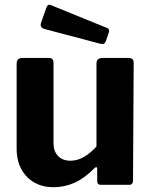

<svg xmlns="http://www.w3.org/2000/svg" viewBox="-20 -772 632 802"><path d="M273.8 -100.7Q304.8 -100.7 332.2 -117.3Q359.6 -133.9 383 -160.1V-506.7Q383 -530 409.1 -530H517.3Q538.4 -530 538.4 -508.9L535.6 -18.3Q535.6 0 519.7 0H401.1Q386 0 386 -16.6V-66.3Q386 -72 383.1 -73.4Q380.1 -74.7 375.1 -70Q332.8 -27.1 291.2 -8.6Q249.7 10 202.8 10Q158.7 10 124.2 -9.2Q89.7 -28.4 69.6 -64.8Q49.5 -101.1 49.5 -151.3V-505.7Q49.5 -530 74.2 -530H184.5Q203.5 -530 203.5 -508.9V-173.3Q203.5 -140.2 222.5 -120.4Q241.4 -100.7 273.8 -100.7ZM174.3 -741.6Q179.8 -755.9 191.5 -751L427.6 -655Q439.3 -650.2 434.2 -635L422.1 -600.1Q418.9 -591.8 413.9 -589.4Q409 -587 398.3 -589.4L167 -650.6Q144.9 -656.7 151.4 -676.8Z"/></svg>

Font: Libre Franklin Thin
Style: Regular
Weight: 100
Designer: Pablo Impallari, Rodrigo Fuenzalida, Nhung Nguyen
Foundry: Impallari Type
Version: Version 3.000